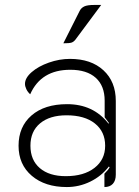

<svg xmlns="http://www.w3.org/2000/svg" viewBox="-20 -747 563 776"><path d="M55 -158Q55 -235 107.5 -280.5Q160 -326 251 -326Q357 -326 418 -248L421 -249Q411 -263 403 -273V-340Q403 -400 367 -432.5Q331 -465 264 -465Q146 -465 102 -366Q92 -375 86.5 -386.5Q81 -398 81 -408Q81 -432 108 -455.5Q135 -479 177.5 -494Q220 -509 263 -509Q348 -509 398 -463Q448 -417 448 -339V-41Q448 -17 436 -4Q424 9 402 9V-45Q420 -63 423 -71L420 -74Q390 -35 345 -13Q300 9 250 9Q162 9 108.5 -36.5Q55 -82 55 -158ZM405 -158Q405 -215 363.5 -248Q322 -281 249 -281Q181 -281 142 -248.5Q103 -216 103 -158Q103 -100 141 -67.5Q179 -35 246 -35Q319 -35 362 -68.5Q405 -102 405 -158ZM302 -703Q308 -715 320.5 -721Q333 -727 361 -727H389L285 -587Q278 -578 269.5 -575Q261 -572 236 -572Z"/></svg>

Font: K2D Thin
Style: Regular
Weight: 100
Designer: Katatrad Aksorn Co.,Ltd.
Foundry: Cadson Demak Co.,Ltd.
Version: Version 1.000; ttfautohint (v1.6)